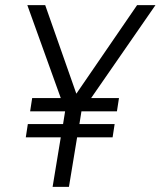

<svg xmlns="http://www.w3.org/2000/svg" viewBox="-20 -732 629 752"><path d="M186 0 218 -194H81L89 -246H227L235 -296H98L106 -348H218L87 -712H157L279 -365L517 -712H589L337 -348H446L438 -296H299L291 -246H429L421 -194H282L250 0Z"/></svg>

Font: Figtree Light
Style: Italic
Weight: 300
Italic angle: -9.5°
Foundry: Erik Kennedy
Version: Version 2.001; ttfautohint (v1.8.4.7-5d5b);gftools[0.9.27]